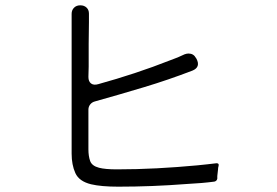

<svg xmlns="http://www.w3.org/2000/svg" viewBox="-20 -739 1040 721"><path d="M424 -38Q360 -38 322 -47Q277 -58 263 -89Q249 -120 249 -162V-687Q249 -701 258 -710Q267 -719 281 -719H282Q296 -719 305 -710.5Q314 -702 314 -688V-656L313 -575V-489L312 -450Q312 -433 322 -425.5Q332 -418 349 -423Q418 -442 486 -464.5Q554 -487 620 -513Q634 -518 647.5 -523.5Q661 -529 673 -535Q681 -538 688 -538Q707 -538 716 -521L718 -518Q734 -487 703 -474Q612 -439 520.5 -411.5Q429 -384 336 -358Q325 -355 318.5 -346.5Q312 -338 312 -327V-178Q312 -153 318.5 -134.5Q325 -116 352 -109Q375 -103 419 -103Q494 -103 569.5 -107Q645 -111 720 -118Q740 -120 758.5 -122Q777 -124 793 -126Q803 -126 801 -117L799 -108V-105L796 -78V-68Q794 -59 785 -57Q740 -51 680 -48Q616 -43 552 -40.5Q488 -38 424 -38Z"/></svg>

Font: Higure Gothic
Style: Regular
Weight: 400
Designer: Yoshimichi Ohira
Foundry: Positype
Version: Version 1.000